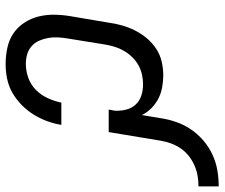

<svg xmlns="http://www.w3.org/2000/svg" viewBox="-76 -694 778 665"><g transform="rotate(90 312.5 -361.0)"><path d="M201 8Q173 8 145 2Q117 -4 95 -19Q73 -34 58 -57Q43 -80 36.5 -106.5Q30 -133 30.5 -162Q31 -191 36 -219L58 -349Q61 -372 67.5 -395Q74 -418 85 -440Q96 -462 112 -481Q128 -500 148.5 -513.5Q169 -527 193 -532.5Q217 -538 240 -538Q261 -538 282.5 -534Q304 -530 322 -520.5Q340 -511 354.5 -496.5Q369 -482 378 -464L389 -530Q393 -557 402.5 -584Q412 -611 428.5 -635Q445 -659 467.5 -678Q490 -697 516.5 -709Q543 -721 570.5 -725.5Q598 -730 625 -730V-660Q607 -660 589 -657Q571 -654 553.5 -646.5Q536 -639 520.5 -627Q505 -615 494 -599Q483 -583 476.5 -565.5Q470 -548 467 -530L437 -349H359L363 -371Q364 -391 359 -410Q354 -429 341.5 -442.5Q329 -456 310.5 -462Q292 -468 272 -468Q256 -468 239 -464.5Q222 -461 206.5 -452.5Q191 -444 178 -431Q165 -418 156 -402.5Q147 -387 142 -371Q137 -355 134 -338L113 -208Q110 -191 109 -173.5Q108 -156 111 -139.5Q114 -123 120.5 -108Q127 -93 139.5 -82Q152 -71 168 -66.5Q184 -62 201 -62Q225 -62 249 -70.5Q273 -79 291 -97Q309 -115 319.5 -138Q330 -161 335 -185H412Q408 -160 399 -135.5Q390 -111 376 -88.5Q362 -66 342.5 -47Q323 -28 300 -15Q277 -2 251.5 3Q226 8 201 8Z"/></g></svg>

Font: Iosevka Curly Oblique
Style: Regular
Weight: 400
Italic angle: -9°
Monospace: yes
Designer: Belleve Invis
Foundry: Belleve Invis
Version: Version 11.1.0; ttfautohint (v1.8.3)